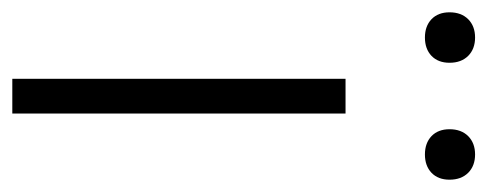

<svg xmlns="http://www.w3.org/2000/svg" viewBox="-294 -532 792 312"><g transform="rotate(90 102.0 -376.0)"><path d="M74 0V-541.5H130.5V0ZM197 -670.5Q178.5 -670.5 167.2 -681.2Q156 -692 156 -710.5Q156 -729.5 167.2 -740.8Q178.5 -752 197 -752Q215.5 -752 226.8 -740.8Q238 -729.5 238 -710.5Q238 -692 226.8 -681.2Q215.5 -670.5 197 -670.5ZM7 -670.5Q-11.5 -670.5 -22.8 -681.2Q-34 -692 -34 -710.5Q-34 -729.5 -22.8 -740.8Q-11.5 -752 7 -752Q25.5 -752 36.8 -740.8Q48 -729.5 48 -710.5Q48 -692 36.8 -681.2Q25.5 -670.5 7 -670.5Z"/></g></svg>

Font: Encode Sans Semi Condensed Light
Style: Regular
Weight: 300
Width: 4
Designer: Multiple Designers
Foundry: Impallari Type
Version: Version 3.000; ttfautohint (v1.8.3) -l 8 -r 50 -G 200 -x 14 